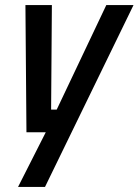

<svg xmlns="http://www.w3.org/2000/svg" viewBox="-20 -520 545 755"><path d="M157 215H51L160 0H84L80 -500H184L181 -89H203L398 -500H505Z"/></svg>

Font: Storia Sans SemiBold
Style: Italic
Weight: 600
Italic angle: -13°
Designer: Campivisivi
Foundry: Accademia di Belle Arti di Urbino and students of MA course of Visual design
Version: Version 60.001;May 25, 2020;FontCreator 12.0.0.2522 64-bit